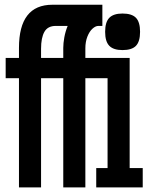

<svg xmlns="http://www.w3.org/2000/svg" viewBox="-20 -810 640 830"><path d="M62 -472H4.5V-559.5H62V-603Q62 -789.5 206.5 -789.5H422.5V-698H405.5Q393 -698 379.8 -686Q366.5 -674 357.8 -651.8Q349 -629.5 349 -601V-559.5H540.5V-83.5H597V0H396V-83.5H445V-472H349V0H253.5V-472H157.5V0H62ZM253.5 -559.5V-603Q253.5 -623 258 -648.2Q262.5 -673.5 272.5 -698H221.5Q186.5 -698 172 -672.5Q157.5 -647 157.5 -599V-559.5ZM434.5 -672.5Q434.5 -714.5 452.5 -733Q470.5 -751.5 509.5 -751.5Q550 -751.5 567.8 -733Q585.5 -714.5 585.5 -672.5Q585.5 -630.5 567.8 -612Q550 -593.5 509.5 -593.5Q470.5 -593.5 452.5 -612Q434.5 -630.5 434.5 -672.5Z"/></svg>

Font: JuliaMono ExtraBold
Style: Regular
Weight: 800
Monospace: yes
Designer: cormullion
Foundry: corm
Version: Version 0.055; ttfautohint (v1.8.4)